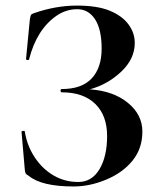

<svg xmlns="http://www.w3.org/2000/svg" viewBox="-20 -656 583 688"><path d="M244.1 12.2Q128.9 12.2 83 -25.9Q74.2 -30.8 72 -34.4Q69.8 -38.1 68.8 -48.8L57.1 -184.1Q57.1 -186 62.5 -187Q67.9 -188 68.8 -185.1Q76.7 -134.3 104.2 -92.5Q131.8 -50.8 171.9 -27.3Q211.9 -3.9 260.5 -3.9Q309.1 -3.9 336.4 -49.6Q363.8 -95.2 363.8 -168.7Q363.8 -242.2 321.3 -283.7Q278.8 -325.2 201.2 -325.2Q197.3 -325.2 197 -331.1Q196.8 -336.9 201.2 -336.9Q272.9 -336.9 308.6 -375Q344.2 -413.1 344.2 -481.9Q344.2 -550.8 320.6 -586.9Q296.9 -623 256.8 -623Q216.8 -623 182.6 -599.6Q111.3 -550.3 84 -442.9Q83 -439.9 78.1 -440.9Q73.2 -441.9 73.2 -443.8L86.9 -585.9Q88.9 -598.1 90.8 -602.1Q92.8 -606 102.1 -608.9Q179.2 -635.7 253.7 -636Q328.1 -636.2 373 -617.7Q418 -599.1 440.4 -568.6Q462.9 -538.1 462.9 -502Q462.9 -444.8 414.1 -398.9Q365.2 -353 301.8 -335.9Q386.2 -330.1 438.2 -287.6Q490.2 -245.1 490.2 -184.6Q490.2 -124 455.1 -80.6Q419.9 -37.1 360.8 -12.5Q301.8 12.2 244.1 12.2Z"/></svg>

Font: Cormorant-Bold
Style: Bold
Weight: 700
Designer: Christian Thalmann (Catharsis Fonts)
Version: Version 3.000